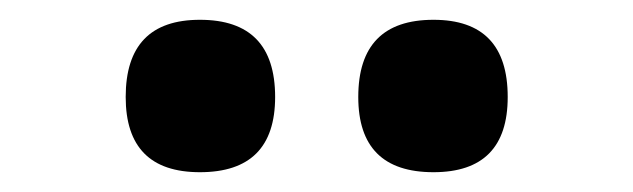

<svg xmlns="http://www.w3.org/2000/svg" viewBox="-20 -789 640 194"><path d="M418 -615Q493 -615 493 -691Q493 -769 418 -769Q342 -769 342 -691Q342 -615 418 -615ZM182 -615Q258 -615 258 -691Q258 -769 182 -769Q107 -769 107 -691Q107 -615 182 -615Z"/></svg>

Font: Noto Sans Mono Extra
Style: Regular
Weight: 800
Designer: Monotype Design Team
Foundry: Monotype Imaging Inc.
Version: Version 1.900